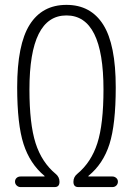

<svg xmlns="http://www.w3.org/2000/svg" viewBox="-20 -760 540 780"><path d="M63.5 0Q54.7 0 47.9 -6.3Q41 -12.7 41 -22Q41 -31.2 47.4 -37.1Q53.7 -43 63.5 -43H160.2Q161.1 -43 161.1 -43.9Q161.1 -45.9 160.2 -45.9Q101.6 -94.7 75.7 -174.8Q49.8 -254.9 49.8 -405.3Q49.8 -579.1 100.6 -659.7Q151.4 -740.2 250 -740.2Q348.6 -740.2 399.4 -659.7Q450.2 -579.1 450.2 -405.3Q450.2 -254.9 424.8 -174.8Q399.4 -94.7 339.8 -45.9Q338.9 -45.9 338.9 -43.9Q338.9 -43 339.8 -43H436.5Q445.3 -43 452.1 -37.1Q459 -31.2 459 -22Q459 -12.7 452.6 -6.3Q446.3 0 436.5 0H297.9Q278.3 0 278.3 -21.5Q278.3 -41 293.9 -53.7Q350.6 -100.6 375.5 -178.2Q400.4 -255.9 400.4 -396.5Q400.4 -697.3 250 -697.3Q99.6 -697.3 99.6 -396.5Q99.6 -256.8 124.5 -178.7Q149.4 -100.6 206.1 -53.7Q221.7 -41 221.7 -21.5Q221.7 0 202.1 0Z"/></svg>

Font: Rounded Mgen+ 1mn light
Style: Regular
Weight: 200
Designer: [Source Han Sans]
Ryoko NISHIZUKA  (kana & ideographs); Paul D. Hunt (Latin, Greek & Cyrillic); Wenlong ZHANG  (bopomofo
Version: Version 1.059.20150602